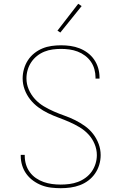

<svg xmlns="http://www.w3.org/2000/svg" viewBox="-20 -981 640 1009"><path d="M299 8Q274 8 248.5 5Q223 2 199.5 -7Q176 -16 155 -31Q134 -46 119 -66.5Q104 -87 96.5 -111.5Q89 -136 89 -161Q89 -163 89 -164.5Q89 -166 89 -167H110Q110 -166 110 -164.5Q110 -163 110 -162Q110 -139 116.5 -117Q123 -95 136.5 -76.5Q150 -58 169 -45Q188 -32 209.5 -24.5Q231 -17 253.5 -14Q276 -11 299 -11Q322 -11 345 -14Q368 -17 389.5 -25Q411 -33 430 -47Q449 -61 462 -79.5Q475 -98 482 -120.5Q489 -143 489 -166Q489 -196 477 -224.5Q465 -253 444.5 -275Q424 -297 398 -312.5Q372 -328 344.5 -340Q317 -352 288.5 -362.5Q260 -373 233 -386Q206 -399 181.5 -417Q157 -435 138.5 -458.5Q120 -482 109.5 -510.5Q99 -539 99 -569Q99 -594 106 -618.5Q113 -643 126.5 -664Q140 -685 160 -701Q180 -717 203 -726.5Q226 -736 251 -739.5Q276 -743 301 -743Q326 -743 350.5 -739.5Q375 -736 398 -727Q421 -718 441 -703Q461 -688 475 -667.5Q489 -647 496 -623Q503 -599 503 -574Q503 -573 503 -571.5Q503 -570 503 -568H482Q482 -569 482 -570.5Q482 -572 482 -574Q482 -596 476 -617.5Q470 -639 457.5 -657Q445 -675 427 -688.5Q409 -702 388 -710Q367 -718 345 -721Q323 -724 301 -724Q279 -724 256.5 -721Q234 -718 213 -709.5Q192 -701 174.5 -687Q157 -673 144.5 -654.5Q132 -636 125.5 -614Q119 -592 119 -569Q119 -539 131 -511Q143 -483 163.5 -460.5Q184 -438 210 -422.5Q236 -407 263.5 -395Q291 -383 319.5 -373Q348 -363 375 -349.5Q402 -336 426.5 -318.5Q451 -301 469.5 -277Q488 -253 498.5 -224.5Q509 -196 509 -166Q509 -140 501.5 -115Q494 -90 479.5 -69Q465 -48 444.5 -32.5Q424 -17 400 -8Q376 1 350.5 4.5Q325 8 299 8ZM297 -810 282 -820 391 -961 409 -949Z"/></svg>

Font: Iosevka Curly Thin Extended
Style: Regular
Weight: 100
Width: 7
Monospace: yes
Designer: Belleve Invis
Foundry: Belleve Invis
Version: Version 11.1.0; ttfautohint (v1.8.3)